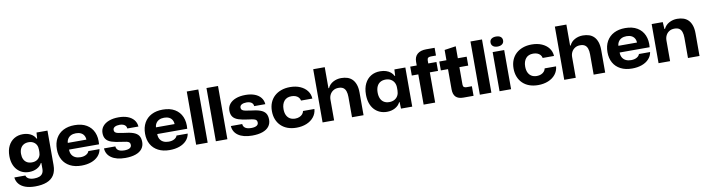

<svg xmlns="http://www.w3.org/2000/svg" viewBox="-30 -1574 9535 2590"><g transform="rotate(-10 4737.0 -279.0)"><path d="M300 177Q221 177 165 156.5Q109 136 78 98Q47 60 42 9H193Q197 28 211.5 41.5Q226 55 249 62Q272 69 303 69Q347 69 376 57.5Q405 46 420 22Q435 -2 435 -39V-121H428Q408 -79 360.5 -54Q313 -29 254 -29Q202 -29 160.5 -47Q119 -65 88.5 -99Q58 -133 42 -180.5Q26 -228 26 -287Q26 -367 55 -425Q84 -483 135.5 -514.5Q187 -546 255 -546Q315 -546 361.5 -522Q408 -498 428 -455H436L442 -536H592V-64Q592 19 558.5 72.5Q525 126 459.5 151.5Q394 177 300 177ZM311 -150Q350 -150 377.5 -165.5Q405 -181 419.5 -208Q434 -235 434 -270V-305Q434 -341 419.5 -368Q405 -395 377.5 -410.5Q350 -426 313 -426Q273 -426 244.5 -409Q216 -392 201 -361Q186 -330 186 -288Q186 -246 200.5 -215Q215 -184 243 -167Q271 -150 311 -150Z M964 9Q873 9 807.5 -25Q742 -59 707.5 -120.5Q673 -182 673 -265Q673 -352 708.5 -415Q744 -478 809 -511.5Q874 -545 963 -545Q1062 -545 1128 -505.5Q1194 -466 1224 -396Q1254 -326 1245 -233H834Q834 -191 851 -162.5Q868 -134 898.5 -119.5Q929 -105 969 -105Q1015 -105 1046.5 -122.5Q1078 -140 1087 -168H1240Q1231 -113 1193.5 -73Q1156 -33 1097 -12Q1038 9 964 9ZM831 -313 822 -325H1099L1088 -313Q1089 -353 1073.5 -380Q1058 -407 1030 -420.5Q1002 -434 963 -434Q923 -434 894 -419.5Q865 -405 849 -378Q833 -351 831 -313Z M1563 10Q1502 10 1454 -2.5Q1406 -15 1372.5 -38.5Q1339 -62 1321 -94.5Q1303 -127 1301 -167H1456Q1458 -142 1471.5 -125.5Q1485 -109 1509.5 -101Q1534 -93 1568 -93Q1615 -93 1640.5 -107.5Q1666 -122 1666 -150Q1666 -173 1655 -184.5Q1644 -196 1619 -202Q1594 -208 1550 -213Q1468 -223 1416.5 -240Q1365 -257 1341 -289.5Q1317 -322 1317 -374Q1317 -426 1347.5 -464.5Q1378 -503 1434 -524.5Q1490 -546 1567 -546Q1638 -546 1691 -526Q1744 -506 1775 -468Q1806 -430 1810 -377H1658Q1656 -400 1644 -414.5Q1632 -429 1611.5 -436.5Q1591 -444 1564 -444Q1523 -444 1497.5 -430Q1472 -416 1472 -388Q1472 -368 1484.5 -356.5Q1497 -345 1525 -339Q1553 -333 1597 -327Q1678 -319 1728 -301.5Q1778 -284 1801 -251Q1824 -218 1824 -162Q1824 -109 1794 -70Q1764 -31 1705.5 -10.5Q1647 10 1563 10Z M2172 9Q2081 9 2015.5 -25Q1950 -59 1915.5 -120.5Q1881 -182 1881 -265Q1881 -352 1916.5 -415Q1952 -478 2017 -511.5Q2082 -545 2171 -545Q2270 -545 2336 -505.5Q2402 -466 2432 -396Q2462 -326 2453 -233H2042Q2042 -191 2059 -162.5Q2076 -134 2106.5 -119.5Q2137 -105 2177 -105Q2223 -105 2254.5 -122.5Q2286 -140 2295 -168H2448Q2439 -113 2401.5 -73Q2364 -33 2305 -12Q2246 9 2172 9ZM2039 -313 2030 -325H2307L2296 -313Q2297 -353 2281.5 -380Q2266 -407 2238 -420.5Q2210 -434 2171 -434Q2131 -434 2102 -419.5Q2073 -405 2057 -378Q2041 -351 2039 -313Z M2534 0V-729H2692V0Z M2804 0V-729H2962V0Z M3301 10Q3240 10 3192 -2.5Q3144 -15 3110.5 -38.5Q3077 -62 3059 -94.5Q3041 -127 3039 -167H3194Q3196 -142 3209.5 -125.5Q3223 -109 3247.5 -101Q3272 -93 3306 -93Q3353 -93 3378.5 -107.5Q3404 -122 3404 -150Q3404 -173 3393 -184.5Q3382 -196 3357 -202Q3332 -208 3288 -213Q3206 -223 3154.5 -240Q3103 -257 3079 -289.5Q3055 -322 3055 -374Q3055 -426 3085.5 -464.5Q3116 -503 3172 -524.5Q3228 -546 3305 -546Q3376 -546 3429 -526Q3482 -506 3513 -468Q3544 -430 3548 -377H3396Q3394 -400 3382 -414.5Q3370 -429 3349.5 -436.5Q3329 -444 3302 -444Q3261 -444 3235.5 -430Q3210 -416 3210 -388Q3210 -368 3222.5 -356.5Q3235 -345 3263 -339Q3291 -333 3335 -327Q3416 -319 3466 -301.5Q3516 -284 3539 -251Q3562 -218 3562 -162Q3562 -109 3532 -70Q3502 -31 3443.5 -10.5Q3385 10 3301 10Z M3909 9Q3842 9 3788.5 -10.5Q3735 -30 3697 -67Q3659 -104 3639 -155Q3619 -206 3619 -269Q3619 -333 3640 -384Q3661 -435 3700 -471Q3739 -507 3793.5 -526.5Q3848 -546 3915 -546Q3993 -546 4053 -520Q4113 -494 4148 -448Q4183 -402 4186 -341H4031Q4026 -367 4009.5 -385Q3993 -403 3968.5 -412Q3944 -421 3913 -421Q3880 -421 3855 -410.5Q3830 -400 3813 -379.5Q3796 -359 3787 -331Q3778 -303 3778 -268Q3778 -218 3794.5 -184Q3811 -150 3841 -132.5Q3871 -115 3912 -115Q3944 -115 3969.5 -125.5Q3995 -136 4011.5 -154.5Q4028 -173 4033 -198H4189Q4184 -135 4146 -88Q4108 -41 4046.5 -16Q3985 9 3909 9Z M4266 0V-729H4424V-441H4432Q4455 -492 4505.5 -519Q4556 -546 4615 -546Q4662 -546 4700.5 -533.5Q4739 -521 4767 -493Q4795 -465 4811 -419.5Q4827 -374 4827 -309V0H4669V-278Q4669 -325 4657.5 -357.5Q4646 -390 4622 -406Q4598 -422 4557 -422Q4516 -422 4486 -403Q4456 -384 4440 -353Q4424 -322 4424 -283V0Z M5148 10Q5094 10 5049.5 -9.5Q5005 -29 4973 -65Q4941 -101 4924 -152Q4907 -203 4907 -268Q4907 -355 4937.5 -417Q4968 -479 5022 -512Q5076 -545 5148 -545Q5194 -545 5230.5 -533Q5267 -521 5292.5 -499.5Q5318 -478 5332 -449H5339L5344 -536H5494V0H5340L5337 -89H5330Q5309 -44 5260 -17Q5211 10 5148 10ZM5201 -114Q5244 -114 5274.5 -132Q5305 -150 5320.5 -180.5Q5336 -211 5336 -249V-288Q5336 -327 5320 -357Q5304 -387 5274 -404.5Q5244 -422 5202 -422Q5160 -422 5129.5 -404Q5099 -386 5083 -351.5Q5067 -317 5067 -268Q5067 -220 5082.5 -185.5Q5098 -151 5128 -132.5Q5158 -114 5201 -114Z M5650 0V-414H5561V-536H5650V-587Q5650 -656 5693 -692.5Q5736 -729 5814 -729H5929V-623H5860Q5833 -623 5820.5 -612Q5808 -601 5808 -576V-536H5920V-414H5808V0Z M6195 0Q6125 0 6091 -34Q6057 -68 6057 -138V-414H5959V-536H6057V-677L6213 -700V-536H6334V-414H6213V-176Q6213 -151 6225.5 -141Q6238 -131 6260 -131H6334V0Z M6420 0V-729H6578V0Z M6690 0V-536H6848V0ZM6770 -598Q6729 -598 6706.5 -617Q6684 -636 6684 -667Q6684 -701 6708 -718Q6732 -735 6770 -735Q6811 -735 6833.5 -717Q6856 -699 6856 -667Q6856 -634 6832 -616Q6808 -598 6770 -598Z M7219 9Q7152 9 7098.5 -10.5Q7045 -30 7007 -67Q6969 -104 6949 -155Q6929 -206 6929 -269Q6929 -333 6950 -384Q6971 -435 7010 -471Q7049 -507 7103.5 -526.5Q7158 -546 7225 -546Q7303 -546 7363 -520Q7423 -494 7458 -448Q7493 -402 7496 -341H7341Q7336 -367 7319.5 -385Q7303 -403 7278.5 -412Q7254 -421 7223 -421Q7190 -421 7165 -410.5Q7140 -400 7123 -379.5Q7106 -359 7097 -331Q7088 -303 7088 -268Q7088 -218 7104.5 -184Q7121 -150 7151 -132.5Q7181 -115 7222 -115Q7254 -115 7279.5 -125.5Q7305 -136 7321.5 -154.5Q7338 -173 7343 -198H7499Q7494 -135 7456 -88Q7418 -41 7356.5 -16Q7295 9 7219 9Z M7576 0V-729H7734V-441H7742Q7765 -492 7815.5 -519Q7866 -546 7925 -546Q7972 -546 8010.5 -533.5Q8049 -521 8077 -493Q8105 -465 8121 -419.5Q8137 -374 8137 -309V0H7979V-278Q7979 -325 7967.5 -357.5Q7956 -390 7932 -406Q7908 -422 7867 -422Q7826 -422 7796 -403Q7766 -384 7750 -353Q7734 -322 7734 -283V0Z M8506 9Q8415 9 8349.5 -25Q8284 -59 8249.5 -120.5Q8215 -182 8215 -265Q8215 -352 8250.5 -415Q8286 -478 8351 -511.5Q8416 -545 8505 -545Q8604 -545 8670 -505.5Q8736 -466 8766 -396Q8796 -326 8787 -233H8376Q8376 -191 8393 -162.5Q8410 -134 8440.5 -119.5Q8471 -105 8511 -105Q8557 -105 8588.5 -122.5Q8620 -140 8629 -168H8782Q8773 -113 8735.5 -73Q8698 -33 8639 -12Q8580 9 8506 9ZM8373 -313 8364 -325H8641L8630 -313Q8631 -353 8615.5 -380Q8600 -407 8572 -420.5Q8544 -434 8505 -434Q8465 -434 8436 -419.5Q8407 -405 8391 -378Q8375 -351 8373 -313Z M8868 0V-536H9020L9026 -441H9034Q9058 -492 9108.5 -519Q9159 -546 9217 -546Q9264 -546 9302.5 -533.5Q9341 -521 9369 -493Q9397 -465 9413 -419.5Q9429 -374 9429 -309V0H9271V-278Q9271 -325 9259.5 -357.5Q9248 -390 9224 -406Q9200 -422 9159 -422Q9118 -422 9088 -403.5Q9058 -385 9042 -353.5Q9026 -322 9026 -283V0Z"/></g></svg>

Font: Mona Sans SemiExpanded
Style: Bold
Weight: 700
Width: 6
Designer: Deni Anggara
Foundry: GitHub
Version: Version 2.000